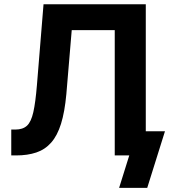

<svg xmlns="http://www.w3.org/2000/svg" viewBox="-20 -748 814 924"><path d="M34.2 0V-124.5H53.7Q89.8 -124.5 109.9 -143.1Q129.9 -161.6 140.4 -208.3Q150.9 -254.9 157.7 -338.4L189.5 -727.5H681.6V0H532.2V-603H325.2L299.3 -294.9Q291.5 -209.5 273.7 -152.3Q255.9 -95.2 226.3 -61.8Q196.8 -28.3 154.8 -14.2Q112.8 0 57.1 0ZM553.2 156.2 602.1 0H562V-116.2H773.9L688.5 156.2Z"/></svg>

Font: Inter 17pt
Style: Bold
Weight: 700
Version: Version 4.001;git-66647c0bb